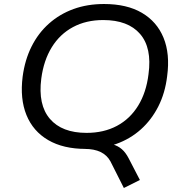

<svg xmlns="http://www.w3.org/2000/svg" viewBox="-20 -734 913 958"><path d="M598 204 531 71Q514 40 482 24.5Q450 9 402 9L478 -21Q517 -21 543 -13.5Q569 -6 588 10.5Q607 27 622 56L678 164ZM408 9Q296 9 220.5 -35Q145 -79 112 -160Q79 -241 93 -352Q104 -435 137.5 -502Q171 -569 224.5 -616.5Q278 -664 347 -689Q416 -714 499 -714Q613 -714 688 -670Q763 -626 796 -545.5Q829 -465 814 -354Q804 -270 770 -203Q736 -136 683 -88.5Q630 -41 560.5 -16Q491 9 408 9ZM412 -71Q498 -71 563.5 -106Q629 -141 669.5 -207Q710 -273 721 -364Q739 -495 679 -564.5Q619 -634 495 -634Q410 -634 344.5 -599Q279 -564 238.5 -498.5Q198 -433 186 -342Q169 -211 229 -141Q289 -71 412 -71Z"/></svg>

Font: Nunito Sans 10pt SemiExpanded
Style: Italic
Weight: 400
Width: 6
Italic angle: -9°
Designer: Vernon Adams
Foundry: Vernon Adams
Version: Version 3.101;gftools[0.9.27]